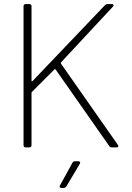

<svg xmlns="http://www.w3.org/2000/svg" viewBox="-20 -720 643 938"><path d="M105 0H124C130 0 134 -4 134 -10V-266C134 -268 135 -270 136 -271L246 -381C248 -383 251 -382 252 -380L514 -6C517 -1 521 0 526 0H550C558 0 561 -6 556 -12L278 -409C277 -411 277 -414 278 -415L532 -688C538 -695 534 -700 526 -700H505C500 -700 496 -698 493 -695L139 -324C137 -322 134 -323 134 -326V-690C134 -696 130 -700 124 -700H105C99 -700 95 -696 95 -690V-10C95 -4 99 0 105 0ZM280 198H292C297 198 301 195 304 191L370 80C374 73 371 68 363 68H346C341 68 336 70 334 75L273 186C269 193 272 198 280 198Z"/></svg>

Font: Barlow ExtraLight
Style: Regular
Weight: 275
Designer: Jeremy Tribby
Foundry: Tribby Type
Version: Version 1.422;hotconv 1.0.109;makeotfexe 2.5.65596